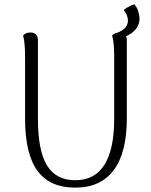

<svg xmlns="http://www.w3.org/2000/svg" viewBox="-20 -848 691 881"><path d="M562 -664V-305Q562 -148 502 -67.5Q442 13 325 13Q209 13 152 -64Q95 -141 95 -305V-587Q95 -617 93 -642Q91 -667 86 -685Q90 -690 98.5 -694.5Q107 -699 120 -699Q135 -699 144.5 -690Q154 -681 154 -664V-303Q154 -157 195.5 -89Q237 -21 325 -21Q415 -21 459.5 -92.5Q504 -164 504 -303V-587Q504 -617 502 -642Q500 -667 494 -685Q499 -690 507 -694.5Q515 -699 528 -699Q543 -699 552.5 -690Q562 -681 562 -664ZM525 -668 514 -696Q543 -707 555 -721Q567 -735 567 -754Q567 -764 562.5 -777Q558 -790 547 -802Q553 -807 561 -812Q569 -817 578.5 -821.5Q588 -826 596 -828Q608 -816 614 -797Q620 -778 620 -762Q620 -739 608 -721Q596 -703 575 -690.5Q554 -678 525 -668Z"/></svg>

Font: Arima Light
Style: Regular
Weight: 300
Designer: Joana Correia and Natanael Gama
Foundry: NDISCOVER
Version: Version 1.101;gftools[0.9.23]